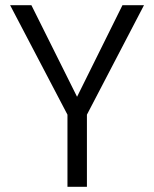

<svg xmlns="http://www.w3.org/2000/svg" viewBox="-20 -720 594 740"><path d="M240 -278 19 -700H101L277 -347L452 -700H535L315 -278V0H240Z"/></svg>

Font: Sarabun Light
Style: Regular
Weight: 300
Designer: Suppakit Chalermlarp | Katatrad Co.,Ltd.
Foundry: Cadson Demak Co.,Ltd.
Version: Version 1.000; ttfautohint (v1.6)